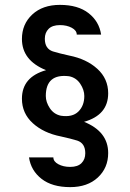

<svg xmlns="http://www.w3.org/2000/svg" viewBox="-20 -736 534 788"><path d="M325 -236Q424 -196 424 -108Q424 -47 381.5 -7.5Q339 32 268 32Q194 32 150.5 -2Q107 -36 99 -90H199Q199 -73 219.5 -62Q240 -51 268 -51Q299 -51 314.5 -66.5Q330 -82 330 -107Q330 -148 297 -159Q271 -167 230 -176Q159 -190 114.5 -230.5Q70 -271 70 -331Q70 -420 169 -448Q70 -488 70 -576Q70 -637 112.5 -676.5Q155 -716 226 -716Q300 -716 343.5 -682Q387 -648 395 -594H295Q295 -611 274.5 -622Q254 -633 226 -633Q195 -633 179.5 -617.5Q164 -602 164 -577Q164 -536 197 -525Q223 -517 264 -508Q335 -494 379.5 -453.5Q424 -413 424 -353Q424 -264 325 -236ZM168 -342Q168 -317 184.5 -292Q201 -267 230 -261Q277 -254 301.5 -278Q326 -302 326 -342Q326 -367 309.5 -392Q293 -417 264 -423Q168 -435 168 -342Z"/></svg>

Font: Simpel Medium
Style: Regular
Weight: 500
Designer: Janko Jovanovic
Version: Version 1.048;PS 001.048;hotconv 1.0.88;makeotf.lib2.5.64775